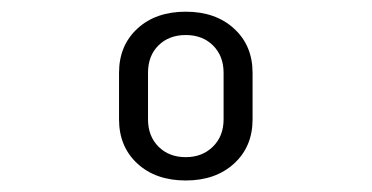

<svg xmlns="http://www.w3.org/2000/svg" viewBox="-20 -755 639 330"><path d="M299.3 -444.8Q247.6 -444.8 216.1 -473.9Q184.6 -502.9 184.6 -549.8V-629.9Q184.6 -676.8 216.1 -705.8Q247.6 -734.9 299.3 -734.9Q350.6 -734.9 382.3 -705.8Q414.1 -676.8 414.1 -629.9V-549.8Q414.1 -502.9 382.3 -473.9Q350.6 -444.8 299.3 -444.8ZM299.3 -484.9Q327.6 -484.9 345.9 -502.9Q364.3 -521 364.3 -549.8V-629.9Q364.3 -658.7 346.2 -676.8Q328.1 -694.8 299.3 -694.8Q270.5 -694.8 252.4 -677Q234.4 -659.2 234.4 -629.9V-549.8Q234.4 -521 252.4 -502.9Q270.5 -484.9 299.3 -484.9Z"/></svg>

Font: UDEV Gothic 35
Style: Regular
Weight: 400
Version: v2.1.0; ttfautohint (v1.8.4.7-5d5b-dirty) -l 6 -r 45 -G 200 